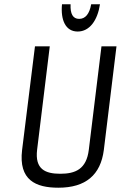

<svg xmlns="http://www.w3.org/2000/svg" viewBox="-20 -865 563 895"><path d="M261 -55C191 -55 142 -76 153 -167L212 -649H143L83 -166C66 -25 147 10 252 10C379 10 449 -49 464 -166L523 -649H453L394 -167C383 -76 331 -55 261 -55ZM446 -845H405C397 -800 378 -777 349 -777C320 -777 307 -800 309 -845H269C262 -771 286 -718 342 -718C398 -718 435 -771 446 -845Z"/></svg>

Font: Gamestation Condensed
Style: Italic
Weight: 400
Width: 3
Designer: Jonas Hecksher
Foundry: Jonas Hecksher, Playtypeª, e-types AS
Version: Version 1.003